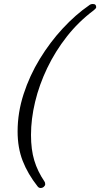

<svg xmlns="http://www.w3.org/2000/svg" viewBox="-20 -767 501 960"><path d="M183 173Q174 173 168 165Q119 103 93.5 37.5Q68 -28 68 -110Q68 -204 98 -296.5Q128 -389 179 -472.5Q230 -556 294 -625Q358 -694 425 -740Q433 -747 444 -747Q453 -747 457 -743Q461 -739 461 -731Q461 -725 448 -715Q372 -658 314 -584Q256 -510 216 -426.5Q176 -343 155.5 -257.5Q135 -172 135 -92Q135 -19 151.5 35.5Q168 90 202 140Q206 145 206 154Q206 161 199 167Q192 173 183 173Z"/></svg>

Font: Junicode VF
Style: Italic
Weight: 400
Italic angle: -11°
Designer: Peter S. Baker
Version: Version 2.209